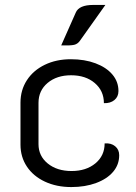

<svg xmlns="http://www.w3.org/2000/svg" viewBox="-20 -749 551 778"><path d="M63 -163V-333Q63 -384 89 -424Q115 -464 161.5 -486.5Q208 -509 267 -509Q323 -509 367 -492.5Q411 -476 435.5 -447Q460 -418 460 -380Q460 -357 443.5 -343.5Q427 -330 401 -331Q401 -381 364 -412.5Q327 -444 268 -444Q210 -444 173 -413Q136 -382 136 -332V-165Q136 -117 173.5 -86.5Q211 -56 270 -56Q329 -56 366.5 -87Q404 -118 404 -168Q430 -170 446.5 -156.5Q463 -143 463 -120Q463 -82 438.5 -53Q414 -24 369.5 -7.5Q325 9 269 9Q209 9 162 -13Q115 -35 89 -74Q63 -113 63 -163ZM287 -698Q300 -729 358 -729H407L304 -584Q295 -571 281 -567.5Q267 -564 228 -565Z"/></svg>

Font: K2D Light
Style: Regular
Weight: 300
Designer: Katatrad Aksorn Co.,Ltd.
Foundry: Cadson Demak Co.,Ltd.
Version: Version 1.000; ttfautohint (v1.6)